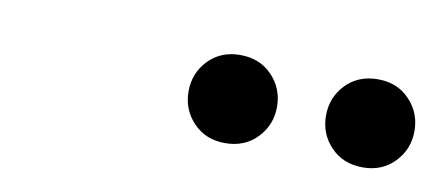

<svg xmlns="http://www.w3.org/2000/svg" viewBox="-29 -713 571 249"><g transform="rotate(10 256.0 -588.0)"><path d="M273 -529.5Q247.5 -529.5 231.2 -546.5Q215 -563.5 215 -587.5Q215 -611.5 231.2 -628.5Q247.5 -645.5 273 -645.5Q299 -645.5 315.2 -628.5Q331.5 -611.5 331.5 -587.5Q331.5 -563.5 315.2 -546.5Q299 -529.5 273 -529.5ZM454.5 -529.5Q428.5 -529.5 412.2 -546.5Q396 -563.5 396 -587.5Q396 -611.5 412.2 -628.5Q428.5 -645.5 454.5 -645.5Q480 -645.5 496.2 -628.5Q512.5 -611.5 512.5 -587.5Q512.5 -563.5 496.2 -546.5Q480 -529.5 454.5 -529.5Z"/></g></svg>

Font: Newsreader Text Medium
Style: Italic
Weight: 500
Italic angle: -17°
Designer: Hugues Gentile
Foundry: Production Type
Version: Version 1.001